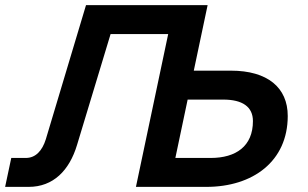

<svg xmlns="http://www.w3.org/2000/svg" viewBox="-31 -730 1204 750"><path d="M-11 0H81C177 0 240 -64 270 -164L401 -597H626L500 0H775C957 0 1093 -100 1093 -277C1093 -388 1014 -454 871 -454H726L780 -710H305L148 -186C134 -141 108 -113 70 -113H13ZM841 -341C916 -341 957 -313 957 -257C957 -159 891 -113 792 -113H654L702 -341Z"/></svg>

Font: Geist SemiBold
Style: Italic
Weight: 600
Italic angle: -12°
Designer: Basement.studio, Andrés Briganti, Mateo Zaragoza
Foundry: Basement.studio, Vercel, Andrés Briganti, Guido Ferreyra, Mateo Zaragoza
Version: Version 1.500